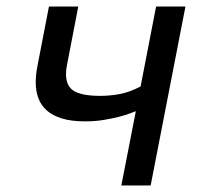

<svg xmlns="http://www.w3.org/2000/svg" viewBox="-20 -568 642 588"><path d="M396 -227.5Q392.1 -226.1 378.7 -220.9Q365.2 -215.8 344.7 -210.4Q324.2 -205.1 297.6 -200.7Q271 -196.3 240.2 -196.3Q198.7 -196.3 169.9 -205.1Q141.1 -213.9 123.3 -229.7Q105.5 -245.6 97.4 -267.6Q89.4 -289.6 89.4 -315.9Q89.4 -339.8 95.2 -368.7L129.9 -547.9H219.7L185.1 -368.7Q182.1 -354 182.1 -341.3Q182.1 -303.2 207.5 -288.8Q232.9 -274.4 286.6 -274.4Q315.9 -274.4 345.9 -279.8Q376 -285.2 410.6 -303.2L458 -547.9H547.9L441.4 0H351.6Z"/></svg>

Font: Hack
Style: Italic
Weight: 400
Italic angle: -11°
Monospace: yes
Designer: Christopher Simpkins
Foundry: Christopher Simpkins
Version: Version 2.019; ttfautohint (v1.4.1) -l 4 -r 80 -G 350 -x 0 -